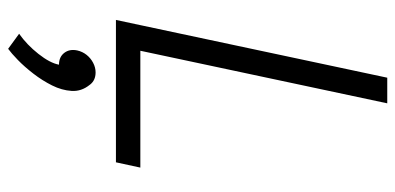

<svg xmlns="http://www.w3.org/2000/svg" viewBox="-270 -437 972 472"><g transform="rotate(90 216.0 -201.0)"><path d="M92 0H29L171 -667H234ZM29 0 42 -60H392L379 0ZM139 140Q120 140 110 127Q100 114 104 95Q107 82 115 72Q123 62 134.5 56Q146 50 158 50Q177 50 187.5 63Q198 76 194 95Q191 107 182.5 117.5Q174 128 163 134Q152 140 139 140ZM63 238Q90 219 112.5 190.5Q135 162 139 140L189 65Q205 85 203.5 109Q202 133 190 157Q178 181 161 203Q144 225 127.5 241Q111 257 100 265Z"/></g></svg>

Font: Epunda Sans Light
Style: Italic
Weight: 300
Italic angle: -12.0243°
Designer: Simon Atzbach
Foundry: typofactur
Version: Version 2.204